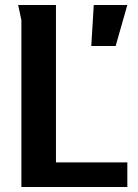

<svg xmlns="http://www.w3.org/2000/svg" viewBox="-20 -752 554 772"><path d="M53 -732 66 -671V0H492V-99H205V-732ZM357 -732 347 -567H445L492 -732Z"/></svg>

Font: Rosario
Style: Bold
Weight: 700
Designer: Hector Gatti
Foundry: Omnibus Type
Version: Version 1.100